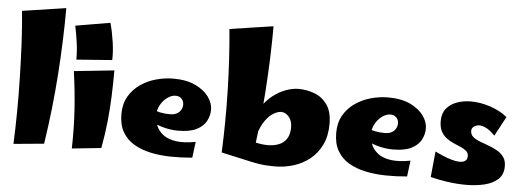

<svg xmlns="http://www.w3.org/2000/svg" viewBox="-52 -967 3103 1138"><g transform="rotate(5 1499.0 -397.5)"><path d="M239 -4 58 13Q62 -76 63 -176.5Q64 -277 61.5 -381Q59 -485 54 -586Q49 -687 40 -777L300 -816Q300 -628 285.5 -420Q271 -212 239 -4Z M386 -517Q386 -570 379 -619Q372 -668 362 -717L568 -752Q582 -703 591 -642Q600 -581 598 -533ZM579 -8 405 10Q408 -109 401 -218.5Q394 -328 377 -448L616 -473Q616 -390 613 -316.5Q610 -243 602.5 -169Q595 -95 579 -8Z M1121 2Q1057 8 993.5 7Q930 6 873.5 -6Q817 -18 773.5 -43.5Q730 -69 705 -112Q680 -155 680 -219Q680 -279 705 -323Q730 -367 772 -396.5Q814 -426 865.5 -440.5Q917 -455 969 -455Q1048 -455 1101 -429.5Q1154 -404 1181 -366Q1208 -328 1207 -288Q1207 -255 1190 -223Q1173 -191 1133 -170.5Q1093 -150 1022 -150Q997 -150 972 -154Q947 -158 922.5 -165.5Q898 -173 875 -183.5Q852 -194 832 -207L861 -266Q883 -254 908.5 -248.5Q934 -243 965 -243Q990 -243 1006.5 -251.5Q1023 -260 1031.5 -275Q1040 -290 1040 -307Q1040 -320 1034.5 -330.5Q1029 -341 1018.5 -348Q1008 -355 991 -355Q966 -355 941.5 -337Q917 -319 901.5 -291Q886 -263 886 -232Q886 -199 898.5 -168.5Q911 -138 939.5 -116Q968 -94 1015.5 -87Q1063 -80 1133 -93Z M1612 11Q1588 11 1564 9.5Q1540 8 1517 4.5Q1494 1 1472 -4L1414 -142Q1439 -133 1464 -126Q1489 -119 1513 -115Q1537 -111 1559 -111Q1596 -111 1625.5 -122.5Q1655 -134 1672 -160Q1689 -186 1689 -228Q1689 -247 1684 -262.5Q1679 -278 1669.5 -289.5Q1660 -301 1648.5 -307.5Q1637 -314 1623 -314Q1603 -314 1578 -299.5Q1553 -285 1529.5 -252.5Q1506 -220 1489 -165.5Q1472 -111 1467 -31L1426 -69Q1426 -153 1444.5 -217Q1463 -281 1494 -327Q1525 -373 1562.5 -402Q1600 -431 1639.5 -445Q1679 -459 1713 -459Q1763 -459 1809 -441.5Q1855 -424 1884.5 -382.5Q1914 -341 1914 -268Q1914 -196 1888.5 -143.5Q1863 -91 1820 -56.5Q1777 -22 1723 -5.5Q1669 11 1612 11ZM1472 -4 1292 -44Q1300 -223 1295.5 -410Q1291 -597 1274 -777L1533 -816Q1533 -628 1518.5 -420Q1504 -212 1472 -4Z M2399 2Q2335 8 2271.5 7Q2208 6 2151.5 -6Q2095 -18 2051.5 -43.5Q2008 -69 1983 -112Q1958 -155 1958 -219Q1958 -279 1983 -323Q2008 -367 2050 -396.5Q2092 -426 2143.5 -440.5Q2195 -455 2247 -455Q2326 -455 2379 -429.5Q2432 -404 2459 -366Q2486 -328 2485 -288Q2485 -255 2468 -223Q2451 -191 2411 -170.5Q2371 -150 2300 -150Q2275 -150 2250 -154Q2225 -158 2200.5 -165.5Q2176 -173 2153 -183.5Q2130 -194 2110 -207L2139 -266Q2161 -254 2186.5 -248.5Q2212 -243 2243 -243Q2268 -243 2284.5 -251.5Q2301 -260 2309.5 -275Q2318 -290 2318 -307Q2318 -320 2312.5 -330.5Q2307 -341 2296.5 -348Q2286 -355 2269 -355Q2244 -355 2219.5 -337Q2195 -319 2179.5 -291Q2164 -263 2164 -232Q2164 -199 2176.5 -168.5Q2189 -138 2217.5 -116Q2246 -94 2293.5 -87Q2341 -80 2411 -93Z M2751 21Q2697 21 2641 13Q2585 5 2539 -7L2554 -160Q2574 -150 2601 -138.5Q2628 -127 2655 -119.5Q2682 -112 2701 -112Q2715 -112 2725 -115.5Q2735 -119 2741 -127.5Q2747 -136 2747 -149Q2747 -168 2734 -179.5Q2721 -191 2701 -199.5Q2681 -208 2658 -218Q2635 -228 2615 -242.5Q2595 -257 2582 -281Q2569 -305 2569 -343Q2569 -389 2592.5 -417.5Q2616 -446 2654.5 -460Q2693 -474 2738 -474Q2794 -474 2853 -454.5Q2912 -435 2955 -400L2893 -284Q2864 -314 2841 -325.5Q2818 -337 2800 -337Q2784 -337 2769 -327.5Q2754 -318 2754 -301Q2754 -279 2769.5 -265.5Q2785 -252 2810 -242.5Q2835 -233 2862.5 -223Q2890 -213 2915 -199Q2940 -185 2955.5 -163.5Q2971 -142 2971 -108Q2971 -59 2940.5 -31Q2910 -3 2860 9Q2810 21 2751 21Z"/></g></svg>

Font: Marhey Light
Style: Regular
Weight: 300
Designer: Nur Syamsi & Bustanul Arifin
Foundry: Namelatype
Version: Version 1.000